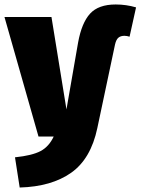

<svg xmlns="http://www.w3.org/2000/svg" viewBox="-35 -610 628 858"><path d="M32 93Q109 85 146.5 65Q184 45 205 0H137L-15 -534H195L262 -121L314 -420Q330 -508 367.5 -549Q405 -590 482 -590Q529 -590 573 -577L544 -446Q532 -450 521 -450Q504 -450 494 -441.5Q484 -433 479 -411L400 -38Q371 100 283 162Q195 224 53 228Z"/></svg>

Font: FiraGO Heavy
Style: Regular
Weight: 900
Designer: bBox Type
Foundry: bBox Type GmbH
Version: Version 1.001